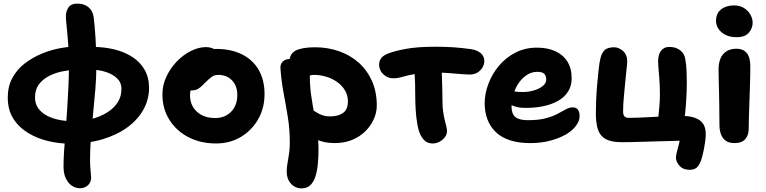

<svg xmlns="http://www.w3.org/2000/svg" viewBox="-20 -783 4243 1064"><path d="M365 13Q308 13 248 -1Q188 -15 137 -45.5Q86 -76 54.5 -124.5Q23 -173 23 -243Q23 -304 48.5 -351Q74 -398 116 -430.5Q158 -463 207.5 -484Q257 -505 306 -514.5Q355 -524 395 -525L409 -398Q368 -396 326 -387.5Q284 -379 250 -361Q216 -343 195 -314.5Q174 -286 174 -243Q174 -207 193 -181.5Q212 -156 243 -140.5Q274 -125 311.5 -118Q349 -111 387 -111Q438 -111 485.5 -123Q533 -135 571 -158Q609 -181 631 -214Q653 -247 653 -290Q653 -326 628 -349.5Q603 -373 564 -385Q525 -397 483 -397L492 -523Q558 -523 614.5 -509Q671 -495 714 -467Q757 -439 781.5 -396Q806 -353 806 -296Q806 -233 775.5 -177Q745 -121 687.5 -78.5Q630 -36 549 -11.5Q468 13 365 13ZM422 260Q400 260 379.5 247Q359 234 345.5 207Q332 180 332 139Q332 105 335 56Q338 7 343 -52Q348 -111 352 -174Q356 -237 359 -299Q362 -361 362 -417Q362 -480 358 -536.5Q354 -593 349.5 -634Q345 -675 345 -691Q345 -721 359.5 -742Q374 -763 408 -763Q447 -763 471 -742.5Q495 -722 499 -688Q505 -641 509.5 -569.5Q514 -498 514 -415Q514 -357 508.5 -290Q503 -223 496 -154Q489 -85 484 -19.5Q479 46 479 101Q479 137 482 164Q485 191 485 200Q485 227 467.5 243.5Q450 260 422 260Z M1178 12Q1091 12 1024 -23Q957 -58 918.5 -119.5Q880 -181 880 -260Q880 -311 902 -358Q924 -405 959.5 -442Q995 -479 1038 -500.5Q1081 -522 1122 -522Q1139 -522 1154.5 -516.5Q1170 -511 1179 -499.5Q1188 -488 1188 -468Q1188 -432 1173.5 -405Q1159 -378 1114 -363Q1092 -353 1073.5 -337Q1055 -321 1044 -300Q1033 -279 1033 -256Q1033 -199 1071 -164Q1109 -129 1173 -129Q1227 -129 1261 -164Q1295 -199 1295 -257Q1295 -307 1266 -337.5Q1237 -368 1190 -368Q1167 -368 1151.5 -356Q1136 -344 1116 -324Q1102 -309 1091 -300Q1080 -291 1069.5 -286.5Q1059 -282 1043 -282Q1025 -282 1011.5 -296Q998 -310 998 -349Q998 -377 1013.5 -406Q1029 -435 1054.5 -459Q1080 -483 1112 -497.5Q1144 -512 1176 -512Q1261 -512 1321.5 -481.5Q1382 -451 1414 -395Q1446 -339 1446 -262Q1446 -184 1410.5 -122Q1375 -60 1314.5 -24Q1254 12 1178 12Z M1834 10Q1777 10 1730.5 -11Q1684 -32 1657 -67Q1630 -102 1630 -142Q1630 -160 1643 -174Q1656 -188 1672 -188Q1688 -188 1701.5 -180.5Q1715 -173 1729.5 -163Q1744 -153 1763.5 -145.5Q1783 -138 1810 -138Q1854 -138 1881 -157Q1908 -176 1908 -221Q1908 -256 1891 -283.5Q1874 -311 1846.5 -330Q1819 -349 1786 -358.5Q1753 -368 1722 -368Q1709 -368 1696.5 -365Q1684 -362 1665 -362Q1646 -362 1627 -372.5Q1608 -383 1596 -400.5Q1584 -418 1584 -439Q1584 -486 1620 -503.5Q1656 -521 1726 -521Q1796 -521 1858 -499.5Q1920 -478 1967 -436.5Q2014 -395 2041 -335Q2068 -275 2068 -198Q2068 -160 2051.5 -123Q2035 -86 2005 -56Q1975 -26 1932 -8Q1889 10 1834 10ZM1650 261Q1631 261 1612.5 251Q1594 241 1581.5 220Q1569 199 1569 167Q1569 146 1572 129.5Q1575 113 1577.5 96Q1580 79 1583 58.5Q1586 38 1586 8Q1586 -67 1575 -134.5Q1564 -202 1551.5 -268Q1539 -334 1534 -406Q1533 -429 1547.5 -442.5Q1562 -456 1585 -456Q1614 -456 1639.5 -443Q1665 -430 1681 -409.5Q1697 -389 1697 -363Q1697 -306 1704.5 -254Q1712 -202 1721 -153.5Q1730 -105 1737.5 -56Q1745 -7 1745 46Q1745 86 1741.5 124Q1738 162 1728.5 193Q1719 224 1700.5 242.5Q1682 261 1650 261Z M2159 -349Q2128 -349 2104.5 -371Q2081 -393 2081 -424Q2081 -447 2093.5 -462Q2106 -477 2130 -486Q2164 -500 2228.5 -512Q2293 -524 2391 -524Q2447 -524 2492 -521Q2537 -518 2588 -511Q2623 -506 2643.5 -489Q2664 -472 2664 -444Q2664 -426 2653.5 -408.5Q2643 -391 2625 -380.5Q2607 -370 2584 -370Q2567 -370 2535.5 -372.5Q2504 -375 2467 -378Q2430 -381 2394 -381Q2326 -381 2283 -373.5Q2240 -366 2212 -357.5Q2184 -349 2159 -349ZM2379 12Q2354 12 2338.5 0.5Q2323 -11 2310 -36Q2299 -59 2292.5 -96Q2286 -133 2283.5 -176Q2281 -219 2281 -260Q2281 -325 2278 -369.5Q2275 -414 2275 -442L2426 -450Q2426 -443 2427 -418Q2428 -393 2429 -359Q2430 -325 2431 -288.5Q2432 -252 2432 -222Q2432 -188 2436 -162.5Q2440 -137 2444.5 -118Q2449 -99 2453 -84.5Q2457 -70 2457 -57Q2457 -37 2444.5 -21.5Q2432 -6 2414.5 3Q2397 12 2379 12Z M2918 10Q2853 10 2805 -6Q2757 -22 2726.5 -52Q2696 -82 2681 -122Q2666 -162 2666 -210Q2666 -264 2686.5 -318.5Q2707 -373 2745 -418.5Q2783 -464 2836.5 -491.5Q2890 -519 2956 -519Q3013 -519 3056 -500Q3099 -481 3123.5 -443Q3148 -405 3148 -349Q3148 -307 3128 -275.5Q3108 -244 3072.5 -224Q3037 -204 2991 -194.5Q2945 -185 2892 -185Q2838 -185 2809 -204.5Q2780 -224 2780 -250Q2780 -264 2786.5 -271.5Q2793 -279 2809 -279Q2820 -279 2835 -276Q2850 -273 2876 -273Q2909 -273 2939 -282Q2969 -291 2988 -306.5Q3007 -322 3007 -341Q3007 -363 2996 -374Q2985 -385 2958 -385Q2927 -385 2901 -368.5Q2875 -352 2855.5 -324.5Q2836 -297 2825.5 -262Q2815 -227 2815 -190Q2815 -167 2823.5 -150Q2832 -133 2852.5 -125Q2873 -117 2907 -117Q2965 -117 3004 -127.5Q3043 -138 3069.5 -152Q3096 -166 3115.5 -177Q3135 -188 3154 -188Q3173 -188 3182.5 -175.5Q3192 -163 3192 -139Q3192 -113 3172 -86Q3152 -59 3116 -38Q3080 -17 3029.5 -3.5Q2979 10 2918 10Z M3803 158Q3765 158 3745.5 135.5Q3726 113 3726 92Q3726 73 3735.5 41.5Q3745 10 3749 -17L3766 -4Q3746 -3 3710.5 -2Q3675 -1 3632 0Q3589 1 3547.5 2.5Q3506 4 3473 4.5Q3440 5 3425 5Q3368 5 3337 -12Q3306 -29 3294 -64Q3282 -99 3282 -155Q3282 -181 3283.5 -223Q3285 -265 3289 -311.5Q3293 -358 3297.5 -398.5Q3302 -439 3308 -462Q3315 -490 3331 -505.5Q3347 -521 3384 -521Q3409 -521 3432.5 -500.5Q3456 -480 3456 -441Q3456 -434 3452.5 -403.5Q3449 -373 3445 -330.5Q3441 -288 3437 -244Q3433 -200 3433 -164Q3433 -147 3440.5 -138.5Q3448 -130 3462 -130Q3500 -130 3540.5 -132Q3581 -134 3620.5 -136Q3660 -138 3695 -139.5Q3730 -141 3756 -141Q3821 -141 3856 -117.5Q3891 -94 3891 -40Q3891 -22 3888 0.5Q3885 23 3880.5 45.5Q3876 68 3871 86Q3862 121 3847 139.5Q3832 158 3803 158ZM3625 -101Q3626 -116 3629 -142Q3632 -168 3634.5 -198.5Q3637 -229 3637 -258Q3637 -282 3636 -310Q3635 -338 3632.5 -365Q3630 -392 3628.5 -413Q3627 -434 3627 -443Q3627 -481 3643.5 -502Q3660 -523 3689 -523Q3726 -523 3750 -504Q3774 -485 3778 -454Q3783 -425 3784.5 -392.5Q3786 -360 3786 -326Q3786 -300 3785 -271.5Q3784 -243 3782 -213.5Q3780 -184 3777 -156Q3774 -128 3771 -105Z M4050 10Q4020 10 4002 -3Q3984 -16 3975.5 -38.5Q3967 -61 3967 -89Q3967 -154 3966 -198.5Q3965 -243 3964.5 -276Q3964 -309 3963 -338Q3962 -367 3962 -400Q3962 -431 3972 -457Q3982 -483 4004.5 -498Q4027 -513 4062 -513Q4097 -513 4117 -490.5Q4137 -468 4138 -421Q4138 -401 4137.5 -366Q4137 -331 4135.5 -288.5Q4134 -246 4132.5 -203.5Q4131 -161 4130 -125Q4129 -89 4129 -67Q4129 -34 4110 -12Q4091 10 4050 10ZM4062 -577Q4011 -577 3979.5 -603.5Q3948 -630 3948 -668Q3948 -709 3976 -731Q4004 -753 4047 -753Q4081 -753 4104 -738Q4127 -723 4139 -701Q4151 -679 4151 -657Q4151 -628 4130.5 -602.5Q4110 -577 4062 -577Z"/></svg>

Font: Shantell Sans
Style: Bold
Weight: 700
Designer: Stephen Nixon, Anya Danilova, Shantell Martin
Foundry: Arrow Type
Version: Version 1.011;[c5ecc13dd]